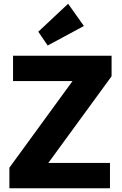

<svg xmlns="http://www.w3.org/2000/svg" viewBox="-20 -1003 648 1023"><path d="M30 -109.5 385 -596.5H574.5L219 -109.5ZM30 0V-109.5L134 -135H566V0ZM49.5 -571V-706H574.5V-596.5L469 -571ZM234 -760.5 184 -834 343 -983 427 -864.5Z"/></svg>

Font: Outfit Thin
Style: Regular
Weight: 100
Designer: Rodrigo Fuenzalida
Foundry: fragTYPE
Version: Version 1.100;gftools[0.9.27]